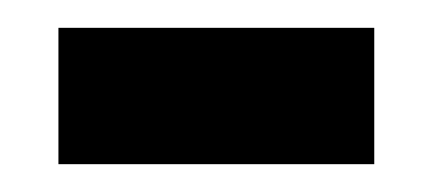

<svg xmlns="http://www.w3.org/2000/svg" viewBox="-20 -342 310 138"><path d="M22 -224H249V-322H22Z"/></svg>

Font: Noto Serif Tamil Condensed
Style: Bold
Weight: 700
Width: 3
Designer: Indian Type Foundry, Tom Grace, and the Monotype Design Team
Foundry: Monotype Imaging Inc.
Version: Version 2.004